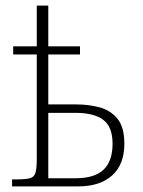

<svg xmlns="http://www.w3.org/2000/svg" viewBox="-20 -664 510 684"><path d="M23 0V-25H41Q71 -25 86.5 -29Q102 -33 106.5 -49Q111 -65 111 -98V-470H27V-499H111V-644H152V-499H265V-470H152V-292H252Q296 -292 335 -281.5Q374 -271 398.5 -241Q423 -211 423 -152Q423 -78 379.5 -39Q336 0 259 0ZM249 -29Q317 -29 349 -59.5Q381 -90 381 -152Q381 -212 348 -237Q315 -262 248 -262H152V-29Z"/></svg>

Font: Noto Serif Condensed ExtraLight
Style: Regular
Weight: 200
Width: 3
Designer: Monotype Design Team
Foundry: Monotype Imaging Inc.
Version: Version 2.013; ttfautohint (v1.8.4.7-5d5b)